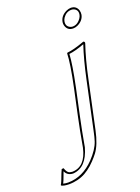

<svg xmlns="http://www.w3.org/2000/svg" viewBox="-224 -689 706 969"><g transform="rotate(-20 128.5 -204.0)"><path d="M101.6 63Q102.5 58.6 105 44.4Q115.7 -18.1 132.3 -96.2L162.1 -234.9Q188 -357.9 189.5 -411.1L191.9 -414.1Q226.1 -417 286.1 -439Q293.9 -437 293 -429.2Q266.6 -352.1 245.6 -251L191.4 2Q175.8 75.7 147.5 112.8Q136.7 127 120.6 144Q111.3 153.8 101.6 162.4Q91.8 170.9 82 178Q72.3 185.1 62.3 190.7Q52.2 196.3 41.5 200.4Q30.8 204.6 19.8 207.3Q8.8 210 -2.9 211.4Q-14.6 212.9 -27.3 212.9Q-55.2 212.4 -67.4 205.1L-67.9 202.1Q-61.5 193.8 -44.4 147Q-40 135.3 -36.1 127.9L-25.9 127Q-17.6 151.4 -5.9 156.2Q2 158.7 11.2 159.2Q80.6 157.2 101.6 63ZM222.2 -569.8Q228.5 -600.1 260.7 -615.2Q272.9 -620.6 284.2 -621.1Q313.5 -621.1 322.8 -593.8Q326.2 -581.5 324.2 -569.8Q317.9 -539.6 285.6 -524.4Q273.4 -519 262.2 -519Q232.9 -519 223.6 -545.9Q219.7 -558.1 222.2 -569.8ZM111.3 64.9Q83.5 164.1 11.2 168.9Q-20 168 -31.2 141.6Q-33.7 147.9 -38.6 161.6Q-47.9 187.5 -54.2 199.7Q-41.5 203.1 -27.3 203.1Q50.8 202.1 113.3 137.2Q154.8 93.8 168 54.2Q174.8 33.7 181.6 0L235.8 -252.9Q257.3 -354 281.7 -426.8Q231.9 -408.2 199.2 -404.8Q196.3 -349.6 171.9 -232.9L142.1 -93.8Q125.5 -15.6 114.7 45.9Q112.3 60.5 111.3 64.9ZM232.4 -569.8Q226.6 -543 248.5 -532.2Q252.4 -530.8 255.4 -529.8Q259.3 -529.3 262.2 -528.8Q289.1 -528.8 307.6 -556.2Q313 -564.5 314.5 -572.3Q319.8 -597.7 298.3 -607.9Q294.4 -609.4 290.5 -610.4Q286.6 -610.8 284.2 -610.8Q256.8 -610.8 239.3 -585.4Q234.4 -577.6 232.4 -569.8Z"/></g></svg>

Font: Linux Biolinum Outline O
Style: Italic
Weight: 400
Italic angle: -12°
Designer: Philipp H. Poll
Foundry: Philipp H. Poll
Version: Version 0.6.2